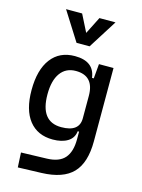

<svg xmlns="http://www.w3.org/2000/svg" viewBox="-148 -878 881 1194"><g transform="rotate(15 293.0 -281.0)"><path d="M88.9 233.4 84 138.7 250 133.8Q328.6 131.3 364 90.3Q399.4 49.3 399.4 -30.3V-80.1H390.6Q385.7 -35.6 348.6 -12.9Q311.5 9.8 252.9 9.8Q154.8 9.8 100.8 -58.3Q46.9 -126.5 46.9 -253.9Q46.9 -384.3 101.1 -455.8Q155.3 -527.3 253.9 -527.3Q377.4 -527.3 390.6 -423.8H401.9L410.2 -517.6H503.9V-45.9Q503.9 92.3 440.9 158.2Q377.9 224.1 240.2 228.5ZM149.4 -253.9Q149.4 -78.1 284.2 -78.1Q400.4 -78.1 400.4 -166V-310.5Q400.4 -439.5 283.2 -439.5Q219.2 -439.5 184.3 -391.1Q149.4 -342.8 149.4 -253.9ZM241.2 -609.4 124 -794.9H227.5L283.2 -684.6L338.9 -794.9H442.4L325.2 -609.4Z"/></g></svg>

Font: Caskaydia Cove
Style: Regular
Weight: 400
Monospace: yes
Designer: Aaron Bell
Foundry: Saja Typeworks
Version: Version 4.300; ttfautohint (v1.8.3)